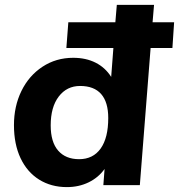

<svg xmlns="http://www.w3.org/2000/svg" viewBox="-20 -756 731 784"><path d="M684 -560H595L551 0H402L407 -66Q382 -31 342 -11.5Q302 8 253 8Q189 8 140 -22.5Q91 -53 64 -110Q37 -167 37 -245Q37 -322 67.5 -384.5Q98 -447 153.5 -483.5Q209 -520 279 -520Q331 -520 370.5 -500Q410 -480 434 -442L443 -560H251L259 -665H451L457 -736H609L603 -665H691ZM422 -274Q422 -339 393 -372Q364 -405 307 -405Q253 -405 220 -362Q187 -319 187 -244Q187 -176 217.5 -141Q248 -106 303 -106Q360 -106 391 -149.5Q422 -193 422 -274Z"/></svg>

Font: Muli ExtraBold
Style: Italic
Weight: 800
Italic angle: -4.541°
Designer: Vernon Adams
Foundry: Vernon Adams
Version: Version 2.000